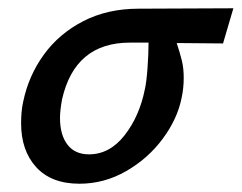

<svg xmlns="http://www.w3.org/2000/svg" viewBox="-20 -438 584 464"><path d="M519 -333 407 -334Q415 -310 419.5 -291.5Q424 -273 424 -250Q424 -225 419 -202Q409 -151 373.5 -103Q338 -55 285 -24.5Q232 6 172 6Q104 6 67.5 -34Q31 -74 31 -140Q31 -170 36 -192Q49 -255 86 -306Q123 -357 181.5 -387Q240 -417 315 -417L544 -418ZM339 -335H294Q161 -335 130 -198Q125 -171 125 -153Q125 -112 143 -88.5Q161 -65 195 -65Q245 -65 281 -111Q317 -157 330 -222Q334 -239 336.5 -273.5Q339 -308 339 -335Z"/></svg>

Font: Ysabeau Infant Semibold
Style: Italic
Weight: 600
Italic angle: -12°
Designer: Christian Thalmann (Catharsis Fonts)
Version: Version 0.003